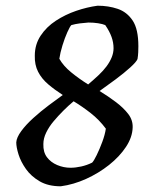

<svg xmlns="http://www.w3.org/2000/svg" viewBox="-20 -641 537 673"><path d="M193 12Q149 12 119 -5.5Q89 -23 71 -48.5Q53 -74 45 -99.5Q37 -125 37 -142Q38 -159 54.5 -181.5Q71 -204 97 -227.5Q123 -251 151 -272Q179 -293 200 -308Q172 -326 149 -345.5Q126 -365 113.5 -389.5Q101 -414 102 -446Q102 -485 122.5 -516Q143 -547 176 -568.5Q209 -590 247 -603Q285 -616 322 -621Q360 -621 392.5 -610Q425 -599 445 -569Q465 -539 465 -479Q465 -469 464.5 -457.5Q464 -446 462 -434Q458 -424 436.5 -404.5Q415 -385 385.5 -363Q356 -341 329 -322Q360 -303 386.5 -283Q413 -263 429.5 -241.5Q446 -220 445 -194Q444 -160 421.5 -126Q399 -92 362.5 -63Q326 -34 282 -14Q238 6 193 12ZM227 -53Q245 -53 265 -57.5Q285 -62 303 -71Q309 -77 319 -97.5Q329 -118 338.5 -143.5Q348 -169 351 -190Q328 -221 298 -244.5Q268 -268 238 -286Q220 -271 202 -253Q184 -235 168 -216Q152 -197 142 -176.5Q132 -156 132 -136Q131 -108 144.5 -90Q158 -72 180.5 -62.5Q203 -53 227 -53ZM289 -345Q309 -362 325.5 -377.5Q342 -393 353.5 -408.5Q365 -424 371.5 -440Q378 -456 378 -472Q378 -492 371 -511.5Q364 -531 349 -553Q340 -557 324 -559.5Q308 -562 290 -562Q275 -561 259.5 -559Q244 -557 230 -553Q225 -548 216 -528Q207 -508 199 -482Q191 -456 188 -435Q202 -410 229.5 -387.5Q257 -365 289 -345Z"/></svg>

Font: Labrada Medium
Style: Italic
Weight: 500
Italic angle: -7°
Designer: Mercedes Jáuregui
Foundry: Omnibus-Type Team
Version: Version 1.000